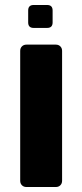

<svg xmlns="http://www.w3.org/2000/svg" viewBox="-20 -750 330 770"><path d="M115 -638Q93 -638 93 -660V-708Q93 -730 115 -730H169Q191 -730 191 -708V-660Q191 -638 169 -638ZM86 0Q75 0 68 -7Q61 -14 61 -25V-546Q61 -557 68 -564Q75 -571 86 -571H204Q215 -571 222 -564Q229 -557 229 -546V-25Q229 -14 222 -7Q215 0 204 0Z"/></svg>

Font: Fz Rubik
Style: Bold
Weight: 700
Designer: Hubert and Fischer
Foundry: Hubert and Fischer
Version: Vit hóa bi FontZin.com